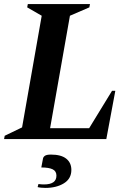

<svg xmlns="http://www.w3.org/2000/svg" viewBox="-34 -680 635 939"><path d="M-14 0 -11 -16 74 -57 170 -603 99 -644 102 -660H406L403 -644L308 -603L211 -53H402L514 -236H530L486 0ZM188 239Q179 239 168 238Q157 237 150 235L154 220Q161 221 168 221.5Q175 222 181 222Q242 222 242 179Q242 157 223.5 148Q205 139 168 139L176 97Q177 88 185.5 82Q194 76 215 76Q265 76 290 96Q315 116 315 151Q315 194 278.5 216.5Q242 239 188 239Z"/></svg>

Font: Spectral
Style: Bold Italic
Weight: 700
Italic angle: -10°
Designer: Jean-Baptiste Levee
Foundry: Production Type
Version: Version 2.001